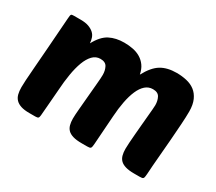

<svg xmlns="http://www.w3.org/2000/svg" viewBox="-107 -775 1116 991"><g transform="rotate(30 451.0 -280.0)"><path d="M214 -180Q211 -134 207 -92.5Q203 -51 201 -20Q200 -8 196 -4Q192 0 179 0H143Q112 0 92.5 -6.5Q73 -13 61.5 -25Q50 -37 45.5 -54.5Q41 -72 41 -95Q41 -110 42.5 -137.5Q44 -165 48 -213.5Q52 -262 57.5 -336.5Q63 -411 71 -521Q72 -543 76 -547Q79 -550 92 -550H131Q161 -550 180 -543Q199 -536 211 -525Q223 -514 228 -499Q233 -484 234 -468Q263 -522 300 -541Q337 -560 387 -560Q414 -560 439 -555Q464 -550 484 -538Q504 -526 518 -506.5Q532 -487 538 -457Q569 -515 606 -537.5Q643 -560 699 -560Q730 -560 758.5 -553.5Q787 -547 808 -531Q829 -515 841.5 -487.5Q854 -460 854 -419Q854 -388 851 -343Q848 -298 844 -245.5Q840 -193 835 -137.5Q830 -82 827 -31Q826 -20 825 -14Q824 -8 821.5 -5Q819 -2 814 -1Q809 0 800 0H768Q736 0 716 -6Q696 -12 685 -23Q674 -34 669.5 -50.5Q665 -67 665 -88Q665 -101 666.5 -125Q668 -149 670.5 -177Q673 -205 675.5 -235Q678 -265 680.5 -290.5Q683 -316 684.5 -335Q686 -354 686 -360Q686 -386 675.5 -406Q665 -426 635 -426Q609 -426 590 -409Q571 -392 558 -362Q545 -332 537 -291Q529 -250 526 -202Q524 -171 521 -131Q518 -91 514 -31Q513 -20 512 -14Q511 -8 508.5 -5Q506 -2 501 -1Q496 0 487 0H455Q423 0 403 -6Q383 -12 372 -23Q361 -34 356.5 -50.5Q352 -67 352 -88Q352 -108 355.5 -146.5Q359 -185 362.5 -226.5Q366 -268 369.5 -305.5Q373 -343 373 -360Q373 -386 362.5 -406Q352 -426 322 -426Q295 -426 276 -406Q257 -386 244.5 -352.5Q232 -319 224.5 -274Q217 -229 214 -180Z"/></g></svg>

Font: Poetsen One
Style: Regular
Weight: 400
Designer: Pablo Impallari, Rodrigo Fuenzalida
Foundry: Pablo Impallari, Rodrigo Fuenzalida
Version: Version 1.001; ttfautohint (v0.93) -l 8 -r 50 -G 200 -x 14 -